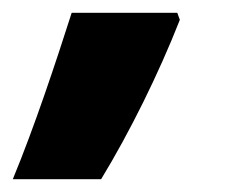

<svg xmlns="http://www.w3.org/2000/svg" viewBox="-74 -147 383 300"><path d="M-54 133H84C129 59 174 -32 207 -116L203 -127H38C14 -52 -20 51 -54 133Z"/></svg>

Font: Noto Sans SemiCondensed Black
Style: Italic
Weight: 900
Width: 4
Italic angle: -12°
Designer: Monotype Design Team
Foundry: Monotype Imaging Inc.
Version: Version 2.013